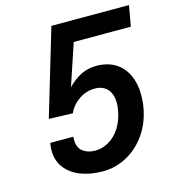

<svg xmlns="http://www.w3.org/2000/svg" viewBox="-109 -816 830 917"><g transform="rotate(-15 306.0 -357.5)"><path d="M75.5 -149.5Q75.5 -168.5 79 -186.5H193Q192.5 -181.5 192.5 -172.5Q192.5 -132 216.8 -113.5Q241 -95 277.5 -95Q313 -95 345.2 -113.8Q377.5 -132.5 400.5 -168.2Q423.5 -204 432 -252.5Q435.5 -270.5 435.5 -288.5Q435.5 -333 413.2 -357.5Q391 -382 351.5 -382Q308.5 -382 272.8 -357.8Q237 -333.5 219.5 -295L102 -299L229 -725H612.5L594.5 -623H312L243.5 -418Q277 -452 311.5 -468.5Q346 -485 385.5 -485Q441 -485 479.8 -461Q518.5 -437 538.2 -394Q558 -351 558 -295Q558 -263 552.5 -233.5Q540 -162 501.8 -106.8Q463.5 -51.5 407.5 -20.8Q351.5 10 286.5 10Q227.5 10 179.5 -8.2Q131.5 -26.5 103.5 -62.5Q75.5 -98.5 75.5 -149.5Z"/></g></svg>

Font: JuliaMono
Style: Bold Italic
Weight: 700
Italic angle: -9°
Monospace: yes
Designer: cormullion
Foundry: corm
Version: Version 0.057; ttfautohint (v1.8.4)